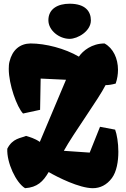

<svg xmlns="http://www.w3.org/2000/svg" viewBox="-20 -987 666 1017"><path d="M112.8 9.8C177.7 5.4 208.5 -25.4 237.8 -75.7C284.7 -48.3 400.4 9.8 471.7 9.8C509.8 9.8 545.4 -6.8 572.8 -43.9C597.7 -77.6 606.9 -131.8 606.9 -183.1C606.9 -230.5 599.1 -275.9 589.8 -300.3L509.8 -315.4L455.1 -178.7L320.3 -188L318.4 -188.5C369.6 -281.2 503.4 -464.4 539.1 -536.1C554.2 -536.1 572.3 -538.6 592.8 -544.4C601.1 -568.4 605 -593.3 605 -617.2C605 -677.2 579.6 -731.9 533.7 -756.8C466.8 -756.8 418.5 -717.8 397.9 -687C323.2 -730.5 221.2 -756.8 141.6 -756.8C85.4 -755.9 45.4 -722.7 30.3 -660.6C27.3 -649.4 26.4 -636.2 26.4 -622.1C26.4 -538.6 69.8 -419.4 102.1 -385.7L192.4 -405.3L195.3 -570.8L329.6 -564.5L190.9 -235.4C163.1 -254.4 137.2 -261.2 118.2 -267.1C90.3 -254.9 46.9 -255.4 18.6 -199.2C15.1 -125.5 64.5 -19.5 112.8 9.8ZM348.6 -781.2C392.1 -781.2 461.4 -822.3 461.4 -878.9C461.4 -927.2 431.6 -967.3 348.6 -967.3C286.6 -967.3 236.3 -940.4 236.3 -879.9C236.3 -825.7 293.9 -781.2 348.6 -781.2Z"/></svg>

Font: Kavoon
Style: Regular
Weight: 400
Designer: Viktoriya Grabowska
Foundry: Viktoriya Grabowska
Version: Version 1.002